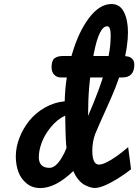

<svg xmlns="http://www.w3.org/2000/svg" viewBox="-20 -958 704 978"><path d="M311.5 -369.1Q270.5 -349.1 239 -310.5Q207.5 -272 192.6 -231.9Q177.7 -191.9 177.7 -157.7Q177.7 -103 232.4 -103Q263.2 -103 293.9 -153.8Q308.6 -177.2 318.8 -204.6Q317.9 -210 316.9 -222.2Q315.9 -234.4 315.2 -249.3Q314.5 -264.2 314 -281Q313.5 -297.9 313.2 -313.5Q313 -329.1 312.7 -341.8Q312.5 -354.5 312.3 -362.1Q312 -369.6 311.5 -369.1ZM503.9 -563.5H439.5L438 -551.8Q434.6 -518.1 434.1 -512.2Q428.7 -447.8 428.7 -372.6V-367.7Q457 -432.6 480 -494.1Q481.4 -498.5 488.8 -518.8Q496.1 -539.1 500 -550.8Q500.5 -552.7 501.7 -556.9Q502.9 -561 503.9 -563.5ZM455.6 -672.9H533.2Q539.1 -704.1 541 -723.1Q543.9 -757.8 543.9 -777.3Q543.9 -824.2 525.9 -824.2Q484.9 -824.2 458 -686Q456.1 -677.2 455.6 -672.9ZM603 -563.5H586.9Q574.2 -527.3 566.9 -509.3Q550.8 -468.3 515.6 -390.9Q480.5 -313.5 464.8 -275.4Q450.2 -234.9 450.2 -190.9Q450.2 -119.6 484.4 -119.6Q513.7 -119.6 576.7 -164.1Q604 -184.1 632.8 -208.5L647.5 -95.7Q617.2 -71.8 579.1 -47.9Q502 -0.5 462.4 -0.5Q453.6 -0.5 441.7 -3.7Q429.7 -6.8 413.3 -14.9Q397 -22.9 380.6 -41.7Q364.3 -60.5 353.5 -86.9Q263.7 0 184.6 0Q144.5 0 115.5 -23.7Q86.4 -47.4 73.5 -83Q60.5 -118.7 60.5 -161.1Q60.5 -208 78.9 -255.6Q97.2 -303.2 129.2 -343Q161.1 -382.8 208.5 -409.9Q255.9 -437 309.6 -441.9Q311 -505.4 320.3 -563.5H288.6Q270.5 -563.5 256.6 -576.9Q242.7 -590.3 242.7 -616.2Q242.7 -649.9 258.1 -661.4Q273.4 -672.9 302.2 -672.9H344.2Q344.7 -675.8 346.7 -681.6Q379.9 -795.9 433.6 -866.7Q487.3 -937.5 547.9 -937.5Q590.8 -937.5 611.3 -896.7Q631.8 -856 631.8 -793.9Q631.8 -777.3 630.4 -758.8Q627 -715.8 617.7 -672.4Q627.4 -671.4 634.8 -669.4Q664.1 -659.7 664.1 -628.9Q664.1 -563.5 603 -563.5Z"/></svg>

Font: iCiel Pacifico
Style: Regular
Weight: 400
Designer: Vernon Adams
Foundry: Vernon Adams
Version: Version 1.00 September 26, 2014, initial release